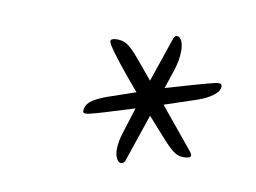

<svg xmlns="http://www.w3.org/2000/svg" viewBox="-44 -772 542 406"><g transform="rotate(10 226.5 -569.5)"><path d="M412 -629Q418 -629 418 -623Q418 -613 405.5 -603.5Q393 -594 373 -587L304 -564L377 -475Q380 -471 380 -468Q380 -462 364 -462Q354 -462 345.5 -467.5Q337 -473 322 -489Q285 -530 280 -536L245 -433Q243 -428 238.5 -427Q234 -426 230 -430Q223 -438 223 -454Q223 -471 230 -492L247 -546Q171 -522 153 -518Q150 -517 144 -517Q139 -517 139 -521Q139 -533 148.5 -541.5Q158 -550 182 -559L243 -580Q189 -643 173 -669Q170 -674 170 -677Q170 -683 184 -683Q197 -683 207 -676Q217 -669 232 -651L267 -609L300 -706Q303 -712 306 -712Q313 -712 317 -704Q321 -696 321 -682Q321 -663 314 -641L300 -599Q374 -621 403 -628Q407 -629 412 -629Z"/></g></svg>

Font: Charmonman
Style: Regular
Weight: 400
Designer: Ekaluck Peanpanawate
Foundry: Cadson Demak Co.,Ltd.
Version: Version 1.000; ttfautohint (v1.6)